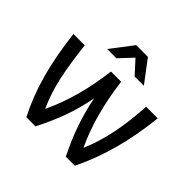

<svg xmlns="http://www.w3.org/2000/svg" viewBox="-187 -957 1146 1146"><g transform="rotate(45 386.5 -384.0)"><path d="M741 -550Q708 -236 591 0H515Q467 -96 437 -183Q407 -270 388 -366Q370 -270 339 -183Q308 -96 259 0H182Q122 -116 85.5 -249Q49 -382 29 -550H125Q140 -411 162.5 -307.5Q185 -204 226 -115Q316 -303 346 -550H432Q464 -297 552 -112Q593 -208 614.5 -316Q636 -424 643 -550ZM341 -768H440L545 -629H467L391 -712L313 -629H235Z"/></g></svg>

Font: Krub Medium
Style: Regular
Weight: 500
Designer: Ekaluck Peanpanawate
Foundry: Cadson Demak Co.,Ltd.
Version: Version 1.000; ttfautohint (v1.6)